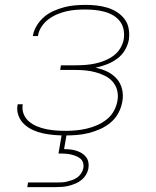

<svg xmlns="http://www.w3.org/2000/svg" viewBox="-20 -548 640 788"><path d="M248 8Q225 8 202 6Q179 4 157.5 -0.5Q136 -5 116 -14Q96 -23 80 -37.5Q64 -52 56 -73Q48 -94 52 -117L53 -120H74L73 -118Q70 -97 77.5 -79Q85 -61 99.5 -49Q114 -37 132 -29.5Q150 -22 169.5 -18Q189 -14 209.5 -12.5Q230 -11 250 -11Q271 -11 292.5 -13Q314 -15 335.5 -20Q357 -25 378 -34Q399 -43 417.5 -57.5Q436 -72 447 -92Q458 -112 462 -134Q466 -156 461 -176.5Q456 -197 442.5 -212.5Q429 -228 410.5 -237Q392 -246 372 -251.5Q352 -257 330.5 -259Q309 -261 287 -261H227L230 -280H290Q310 -280 330 -281.5Q350 -283 369.5 -287Q389 -291 409 -299Q429 -307 446 -319.5Q463 -332 474 -350.5Q485 -369 488 -388Q491 -408 487 -427.5Q483 -447 471.5 -461.5Q460 -476 443.5 -485.5Q427 -495 408 -500Q389 -505 369.5 -507Q350 -509 330 -509Q311 -509 291 -507.5Q271 -506 252 -501.5Q233 -497 214 -489Q195 -481 178.5 -468.5Q162 -456 150.5 -438.5Q139 -421 136 -402V-400H115V-402Q119 -424 131.5 -444Q144 -464 161.5 -479Q179 -494 201 -503.5Q223 -513 244 -518.5Q265 -524 287.5 -526Q310 -528 331 -528Q354 -528 376.5 -525.5Q399 -523 420.5 -516.5Q442 -510 460 -498.5Q478 -487 491 -470Q504 -453 508 -431Q512 -409 509 -386Q505 -363 492.5 -342Q480 -321 460 -306.5Q440 -292 417.5 -283.5Q395 -275 372 -270Q398 -265 420.5 -254Q443 -243 459 -225Q475 -207 481 -182Q487 -157 482 -131Q478 -107 466 -84.5Q454 -62 434.5 -45.5Q415 -29 391.5 -18.5Q368 -8 344 -2Q320 4 295.5 6Q271 8 248 8ZM92 220 95 201H210Q221 201 232.5 200.5Q244 200 254.5 197.5Q265 195 276.5 191Q288 187 297.5 180Q307 173 313.5 163Q320 153 322 142Q324 131 321 120.5Q318 110 310.5 103.5Q303 97 293 93Q283 89 273 86.5Q263 84 252 83Q241 82 230 82H220L236 -11H256L243 64Q256 64 269 65.5Q282 67 293 70.5Q304 74 314.5 80Q325 86 332.5 95.5Q340 105 342.5 117Q345 129 343 142Q341 155 333.5 168Q326 181 314.5 190.5Q303 200 289.5 205.5Q276 211 262.5 214.5Q249 218 235 219Q221 220 207 220Z"/></svg>

Font: Iosevka Aile Thin
Style: Italic
Weight: 100
Italic angle: -9°
Designer: Belleve Invis
Foundry: Belleve Invis
Version: Version 31.1.0; ttfautohint (v1.8.4)